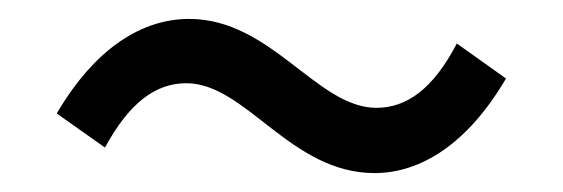

<svg xmlns="http://www.w3.org/2000/svg" viewBox="-20 -470 595 203"><path d="M376 -287C424 -287 474 -317 515 -387L463 -424C438 -376 410 -356 378 -356C315 -356 267 -450 180 -450C131 -450 81 -420 40 -350L91 -314C117 -362 145 -382 177 -382C240 -382 287 -287 376 -287Z"/></svg>

Font: Noto Sans CJK SC Regular
Style: Regular
Weight: 400
Designer: Ryoko NISHIZUKA (kana & ideographs); Paul D. Hunt (Latin, Greek & Cyrillic); Wenlong ZHANG (bopomofo); Sandoll Communica
Foundry: Adobe Systems Incorporated
Version: Version 1.004;PS 1.004;hotconv 1.0.82;makeotf.lib2.5.63406